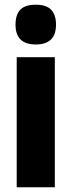

<svg xmlns="http://www.w3.org/2000/svg" viewBox="-20 -847 305 816"><path d="M132 -827Q177 -827 197.5 -805.5Q218 -784 218 -742Q218 -658 132 -658Q46 -658 46 -742Q46 -785 66.5 -806Q87 -827 132 -827ZM213 -604V-51H51V-604Z"/></svg>

Font: Noto Sans Tamil UI ExtraCondensed Black
Style: Regular
Weight: 900
Width: 2
Designer: Jelle Bosma - Monotype Design Team
Foundry: Monotype Imaging Inc.
Version: Version 2.004; ttfautohint (v1.8.4.7-5d5b)